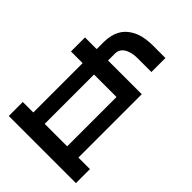

<svg xmlns="http://www.w3.org/2000/svg" viewBox="-215 -832 930 930"><g transform="rotate(45 250.0 -367.5)"><path d="M170 -96H324V-434H170ZM20 0V-96H92V-434H12V-530H92V-580Q92 -603 97.5 -625.5Q103 -648 114.5 -666.5Q126 -685 144.5 -699Q163 -713 184 -721Q205 -729 227.5 -732Q250 -735 272 -735H358V-639H272Q261 -639 250 -638.5Q239 -638 228.5 -635.5Q218 -633 207.5 -629Q197 -625 188.5 -618Q180 -611 175 -601Q170 -591 170 -580V-530H401V-96H480V0Z"/></g></svg>

Font: Iosevka Slab
Style: Bold
Weight: 700
Monospace: yes
Designer: Belleve Invis
Foundry: Belleve Invis
Version: Version 11.1.1; ttfautohint (v1.8.3)